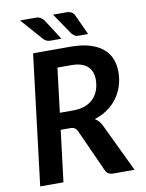

<svg xmlns="http://www.w3.org/2000/svg" viewBox="-98 -980 796 1049"><g transform="rotate(-10 300.0 -456.0)"><path d="M288.5 -377.5Q327.5 -377.5 355.8 -388.8Q384 -400 402.5 -419.8Q421 -439.5 430 -466Q439 -492.5 439 -523Q439 -570 409.8 -596.5Q380.5 -623 320 -623H244L214 -377.5ZM332 -723Q394.5 -723 439.2 -709.8Q484 -696.5 512.5 -672.8Q541 -649 554.5 -616Q568 -583 568 -543.5Q568 -502 556.2 -465Q544.5 -428 522.5 -398Q500.5 -368 468.5 -345.5Q436.5 -323 396 -310.5Q407.5 -303.5 416.8 -293.5Q426 -283.5 433 -269.5L562 0H445.5Q412 0 401 -26L295 -260.5Q289 -273.5 280.2 -279.2Q271.5 -285 253 -285H202.5L167.5 0H38.5L126.5 -723ZM344 -912Q362.5 -912 373.5 -905Q384.5 -898 390 -885.5L441 -774.5H387Q374 -774.5 367 -779.2Q360 -784 351.5 -792.5L270.5 -912ZM172.5 -912Q191 -912 202.2 -904.8Q213.5 -897.5 221.5 -885.5L293 -774.5H232Q219 -774.5 210 -779Q201 -783.5 192.5 -792.5L87.5 -912Z"/></g></svg>

Font: Lato 2
Style: Bold Italic
Weight: 700
Italic angle: -7°
Designer: Lukasz Dziedzic with Adam Twardoch and Botio Nikoltchev
Foundry: tyPoland Lukasz Dziedzic
Version: Version 2.015; 2015-08-06; http://www.latofonts.com/